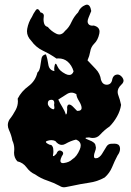

<svg xmlns="http://www.w3.org/2000/svg" viewBox="-20 -817 566 827"><path d="M237.3 -16.1Q211.9 -29.8 184.1 -39.1Q155.8 -48.3 131.8 -65.4Q109.4 -75.2 94.2 -96.2Q79.1 -116.7 54.7 -122.1Q40.5 -137.7 40.5 -159.2Q40.5 -162.6 41 -165.5Q41.5 -170.4 41.5 -174.8Q41.5 -194.3 33.2 -211.9Q29.3 -234.4 18.6 -257.3Q13.7 -268.1 13.7 -278.3Q13.7 -290.5 21 -302.7Q36.1 -321.3 47.9 -344.2Q57.1 -361.8 57.1 -380.9Q57.1 -386.2 56.2 -392.1Q72.3 -423.8 102.5 -445.8Q132.8 -468.3 141.1 -504.4Q147.5 -509.8 149.9 -517.6Q152.8 -525.4 153.8 -534.2Q156.2 -550.3 158.7 -564.9Q161.1 -580.1 177.7 -583Q184.6 -564.9 188 -540Q191.4 -514.6 214.4 -510.7Q213.4 -514.6 213.4 -519.5Q213.4 -527.3 215.8 -536.6Q217.3 -542.5 219.7 -542.5Q223.1 -542.5 228.5 -529.3Q236.3 -511.7 262.2 -498.5Q271 -494.1 278.3 -494.1Q291.5 -494.1 296.9 -509.8Q289.1 -536.6 270.5 -552.2Q254.4 -565.4 231.9 -565.4Q227.5 -565.4 223.1 -564.9Q196.3 -584 165 -598.6Q134.3 -613.3 114.3 -641.6Q96.2 -660.2 96.2 -682.6Q96.2 -687.5 97.2 -692.9Q102.5 -721.7 117.7 -744.6Q123 -757.3 133.3 -772Q137.2 -777.8 141.1 -777.8Q147.5 -777.8 154.3 -763.7Q168.9 -760.7 168.9 -749Q168.9 -747.6 168.5 -745.6Q167.5 -739.7 167.5 -733.9Q167.5 -725.6 169.4 -717.8Q170.9 -712.4 174.3 -707.5Q178.2 -703.1 186 -700.7Q200.7 -682.6 222.2 -671.9Q229 -668.5 235.4 -668.5Q249 -668.5 260.3 -684.1Q277.3 -698.2 288.1 -722.7Q299.3 -746.6 316.4 -763.7Q325.7 -786.6 346.7 -794.9Q351.1 -796.9 354.5 -796.9Q368.7 -796.9 373 -769.5Q368.2 -757.8 361.3 -740.7Q357.4 -731.4 357.4 -724.6Q357.4 -718.8 360.4 -714.4Q362.8 -710 368.7 -708Q372.1 -706.5 377.9 -706.5Q380.9 -706.5 383.8 -707Q408.7 -700.7 408.7 -680.7Q408.7 -676.8 407.7 -671.9Q401.9 -644.5 386.2 -629.4Q371.6 -614.7 368.7 -595.2Q365.2 -575.2 356.9 -557.1Q372.6 -540.5 392.1 -520Q411.6 -500 415 -472.7Q421.9 -452.1 439.9 -452.1Q439.9 -452.1 441.4 -452.1Q460.9 -453.6 463.9 -477.1Q466.3 -485.4 470.7 -489.7Q475.1 -494.1 480 -495.1Q482.9 -496.1 485.8 -496.1Q497.6 -496.1 507.3 -482.9Q511.7 -476.6 512.2 -470.2Q512.2 -460.4 501.5 -451.2Q486.8 -436.5 486.8 -421.4Q486.8 -415.5 488.8 -409.2Q497.1 -387.2 501.5 -365.2Q497.6 -338.9 483.9 -314.9Q470.2 -290.5 451.7 -272Q430.2 -257.8 411.6 -237.3Q398.9 -222.7 379.9 -222.7Q372.1 -222.7 363.8 -225.1Q348.1 -224.6 348.1 -222.2Q348.1 -219.2 362.8 -213.9Q391.6 -203.6 391.6 -188.5Q391.6 -188.5 391.6 -188Q393.1 -185.1 393.1 -180.7Q393.1 -173.8 389.2 -164.1Q384.8 -152.8 384.8 -145.5Q384.8 -142.6 385.3 -140.1Q385.7 -136.7 389.6 -135.7Q391.1 -135.3 393.1 -135.3Q396 -135.3 400.9 -136.7Q408.7 -140.6 414.1 -147Q419.4 -153.3 423.3 -160.6Q431.6 -174.3 439.5 -187Q446.8 -197.8 460 -197.8Q460 -197.8 463.4 -197.8Q468.3 -198.2 472.7 -198.2Q492.2 -198.2 496.1 -184.1Q497.1 -180.2 497.1 -175.8Q497.1 -162.1 486.3 -147.5Q473.6 -123.5 462.9 -97.2Q452.1 -71.3 431.2 -52.7Q399.4 -34.7 362.8 -29.8Q326.2 -24.4 291 -16.6Q277.8 -14.6 263.7 -11.2Q259.8 -10.3 255.9 -10.3Q246.1 -10.3 237.3 -16.1ZM269.5 -346.7Q269 -349.6 269 -352.5Q269 -357.9 270.5 -360.8Q272 -365.2 274.9 -366.2Q276.4 -366.7 278.3 -366.7Q284.7 -366.7 293.9 -357.9Q305.2 -346.7 312 -339.4Q313 -339.4 314.5 -339.4Q322.8 -339.4 326.7 -342.3Q331.5 -345.7 331.5 -352.1Q331.5 -363.3 320.8 -380.9Q309.1 -399.4 309.1 -411.1Q298.3 -418 288.1 -418Q277.3 -418 267.1 -411.1Q246.6 -397.9 231 -388.2Q238.3 -372.1 248.5 -356Q258.8 -339.8 263.7 -323.2Q268.6 -327.1 268.6 -334Q268.6 -340.8 269.5 -346.7ZM212.9 -365.2Q213.9 -369.6 213.9 -373Q213.9 -387.2 201.7 -387.2Q201.2 -387.2 200.2 -387.2Q186 -386.2 186 -372.6Q186 -369.6 186.5 -366.7Q191.4 -354 204.6 -347.7Q207.5 -346.2 209.5 -346.2Q214.4 -346.2 214.4 -354Q214.4 -358.4 212.9 -365.2ZM291.5 -130.9Q311 -142.6 323.7 -173.3Q327.6 -182.6 327.6 -190.4Q327.6 -208 307.6 -215.8Q284.2 -210.4 261.7 -197.3Q253.9 -192.9 246.1 -192.9Q231.4 -192.9 218.3 -209.5Q210.4 -213.4 201.2 -213.4Q193.8 -213.4 185.5 -210.9Q177.7 -209 177.7 -205.6Q177.7 -200.7 194.3 -193.4Q201.7 -193.4 204.6 -188.5Q208 -184.1 209 -178.2Q210 -171.9 210 -165.5Q210 -157.7 208.5 -150.4Q208 -148.9 208 -147.5Q208 -144.5 210 -144.5Q213.4 -144.5 223.1 -154.8Q228.5 -168.9 237.3 -168.9Q240.7 -168.9 244.1 -167Q252 -163.1 252 -156.7Q252 -151.4 246.1 -143.6Q240.2 -131.3 240.2 -124.5Q240.2 -114.7 251 -114.3Q252.4 -114.3 254.9 -114.7Q278.3 -117.7 291.5 -130.9Z"/></svg>

Font: Brazier Flame
Style: Regular
Weight: 400
Designer: Walter E Stewart
Version: 0.1